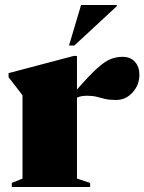

<svg xmlns="http://www.w3.org/2000/svg" viewBox="-20 -752 580 772"><path d="M473 -523.5Q504.5 -523.5 522.5 -503.5Q540.5 -483.5 540.5 -451.5Q540.5 -410.5 513 -380.2Q485.5 -350 447 -350Q420 -350 402.2 -354.2Q384.5 -358.5 368.8 -362.8Q353 -367 331.5 -367Q305 -367 289.5 -359.5V-34L342.5 -16.5V0H27.5V-16.5L70.5 -34V-369L14.5 -441.5V-458L276 -527H289.5V-392Q339.5 -449.5 370.8 -477.5Q402 -505.5 425 -514.5Q448 -523.5 473 -523.5ZM257.5 -569 306 -732H449.5V-727L279 -569Z"/></svg>

Font: Newsreader Display ExtraBold
Style: Regular
Weight: 800
Designer: Hugues Gentile
Foundry: Production Type
Version: Version 1.001